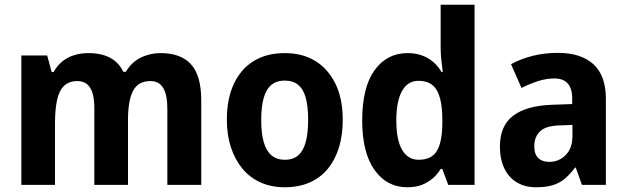

<svg xmlns="http://www.w3.org/2000/svg" viewBox="-20 -780 2644 810"><path d="M658 -556Q743 -556 786 -508.5Q829 -461 829 -357V0H686V-321Q686 -380 668.5 -409Q651 -438 615 -438Q563 -438 541.5 -397Q520 -356 520 -275V0H378V-321Q378 -361 370.5 -386.5Q363 -412 347 -425Q331 -438 307 -438Q271 -438 250 -417.5Q229 -397 220.5 -357Q212 -317 212 -259V0H70V-546H179L198 -476H206Q221 -503 243 -521Q265 -539 293.5 -547.5Q322 -556 353 -556Q408 -556 445 -536Q482 -516 500 -477H511Q535 -518 574 -537Q613 -556 658 -556Z M1426 -274Q1426 -210 1410 -158Q1394 -106 1363 -68Q1332 -30 1286 -10Q1240 10 1181 10Q1125 10 1080 -10Q1035 -30 1003.5 -67.5Q972 -105 954.5 -157.5Q937 -210 937 -275Q937 -362 966 -425Q995 -488 1049.5 -522Q1104 -556 1182 -556Q1255 -556 1309 -523.5Q1363 -491 1394.5 -428Q1426 -365 1426 -274ZM1082 -273Q1082 -218 1092.5 -181Q1103 -144 1125 -125Q1147 -106 1182 -106Q1217 -106 1238.5 -125Q1260 -144 1270 -181.5Q1280 -219 1280 -274Q1280 -330 1270 -367Q1260 -404 1238 -422Q1216 -440 1181 -440Q1129 -440 1105.5 -398.5Q1082 -357 1082 -273Z M1698 10Q1612 10 1560 -63Q1508 -136 1508 -272Q1508 -411 1560 -483.5Q1612 -556 1700 -556Q1733 -556 1760.5 -546Q1788 -536 1808 -518.5Q1828 -501 1843 -476H1848Q1845 -498 1842 -525.5Q1839 -553 1839 -580V-760H1982V0H1871L1846 -67H1839Q1825 -44 1805 -27Q1785 -10 1759.5 0Q1734 10 1698 10ZM1746 -106Q1800 -106 1822.5 -142.5Q1845 -179 1846 -256V-277Q1846 -357 1823.5 -398Q1801 -439 1745 -439Q1700 -439 1676 -396Q1652 -353 1652 -272Q1652 -189 1676.5 -147.5Q1701 -106 1746 -106Z M2333 -557Q2431 -557 2483.5 -509Q2536 -461 2536 -363V0H2435L2409 -73H2406Q2385 -45 2362.5 -26Q2340 -7 2311 1.5Q2282 10 2242 10Q2195 10 2160.5 -10.5Q2126 -31 2107.5 -70Q2089 -109 2089 -162Q2089 -249 2144.5 -291.5Q2200 -334 2309 -338L2394 -341V-364Q2394 -407 2375 -428Q2356 -449 2319 -449Q2285 -449 2250.5 -438Q2216 -427 2180 -409L2136 -509Q2177 -532 2227.5 -544.5Q2278 -557 2333 -557ZM2344 -251Q2284 -250 2259 -226.5Q2234 -203 2234 -163Q2234 -129 2251 -113Q2268 -97 2297 -97Q2338 -97 2366.5 -126Q2395 -155 2395 -206V-253Z"/></svg>

Font: Noto Sans SemiCondensed
Style: Regular
Weight: 400
Width: 4
Version: Version 2.013